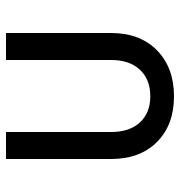

<svg xmlns="http://www.w3.org/2000/svg" viewBox="0 -590 600 640"><g transform="rotate(-90 300.0 -270.0)"><path d="M299 10Q204 10 147 -46.5Q90 -103 90 -200V-550H180V-200Q180 -138 212 -103.5Q244 -69 299 -69Q355 -69 387.5 -103.5Q420 -138 420 -200V-550H510V-200Q510 -103 452 -46.5Q394 10 299 10Z"/></g></svg>

Font: NKDuy Mono
Style: Regular
Weight: 400
Monospace: yes
Designer: NKDuy
Foundry: NKDuy
Version: Version 2.251; ttfautohint (v1.8.4.7-5d5b)